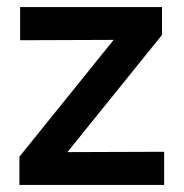

<svg xmlns="http://www.w3.org/2000/svg" viewBox="-20 -524 521 544"><path d="M35 0V-80L302 -411L37 -410V-504H439V-425L171 -93L445 -94V0Z"/></svg>

Font: Rosa Sans Medium
Style: Regular
Weight: 500
Designer: Pentagram / MCKL
Foundry: Pentagram / MCKL
Version: Version 1.005;September 16, 2019;FontCreator 11.5.0.2425 64-